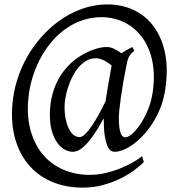

<svg xmlns="http://www.w3.org/2000/svg" viewBox="-20 -671 818 874"><path d="M566.9 -411.1 565.9 -410.2Q562.5 -403.3 560.1 -394Q557.6 -384.8 555.2 -371.1Q547.9 -335.9 541.5 -299.1Q535.2 -262.2 530.5 -229.5Q525.9 -196.8 523.4 -171.9Q521 -147 521 -136.2Q521 -108.4 523.4 -90.8Q525.9 -73.2 530 -63.2Q534.2 -53.2 539.6 -49.6Q544.9 -45.9 550.8 -45.9Q563 -45.9 581.8 -62Q600.6 -78.1 619.1 -106Q637.7 -133.8 653.1 -170.7Q668.5 -207.5 674.8 -249Q683.1 -304.2 679.2 -351.1Q675.3 -397.9 661.4 -436Q647.5 -474.1 625.2 -503.4Q603 -532.7 574.5 -552.5Q545.9 -572.3 512.5 -582.5Q479 -592.8 442.9 -592.8Q397.5 -592.8 357.2 -579.3Q316.9 -565.9 282.2 -542Q247.6 -518.1 219 -485.4Q190.4 -452.6 168.7 -414.1Q147 -375.5 132.6 -332.8Q118.2 -290 111.8 -246.1Q99.6 -157.2 116.5 -88.4Q133.3 -19.5 171.6 28.1Q210 75.7 266.1 100.3Q322.3 125 388.2 125Q424.8 125 460.9 116.5Q497.1 107.9 528.8 95Q560.5 82 585.9 67.4Q611.3 52.7 627 40L634.8 66.9Q616.2 85.4 588.1 106Q560.1 126.5 524.4 143.6Q488.8 160.6 446.5 171.9Q404.3 183.1 356.9 183.1Q275.9 183.1 211.4 154.3Q147 125.5 104.5 72Q62 18.6 44.4 -57.4Q26.9 -133.3 40 -227.1Q47.9 -281.7 67.6 -334.7Q87.4 -387.7 117.2 -434.6Q147 -481.4 185.8 -521.2Q224.6 -561 269.5 -589.8Q314.5 -618.7 365 -634.8Q415.5 -650.9 469.2 -650.9Q534.2 -650.9 588.4 -625.5Q642.6 -600.1 679.2 -551Q715.8 -502 731 -430.7Q746.1 -359.4 732.9 -268.1Q727.1 -225.6 713.1 -188Q699.2 -150.4 679.7 -118.4Q660.2 -86.4 637.2 -60.8Q614.3 -35.2 590.3 -17.1Q566.4 1 543.2 10.5Q520 20 501 20Q492.2 20 483.6 13.9Q475.1 7.8 468 -9Q460.9 -25.9 456.5 -55.4Q452.1 -85 452.1 -132.3Q439.9 -110.4 423.8 -83.7Q407.7 -57.1 389.4 -33.9Q371.1 -10.7 351.3 4.6Q331.5 20 311 20Q294.4 20 276.1 10.7Q257.8 1.5 242.4 -18.8Q227.1 -39.1 217 -71Q207 -103 207 -148.9Q207 -187.5 214.6 -224.4Q222.2 -261.2 238 -294.9Q253.9 -328.6 278.6 -358.2Q303.2 -387.7 337.9 -411.1Q351.1 -419.9 366.7 -428.2Q382.3 -436.5 399.2 -442.9Q416 -449.2 432.6 -453.1Q449.2 -457 464.8 -457Q484.4 -457 501.5 -447.8Q518.6 -438.5 533.2 -428.7Q544.4 -436.5 556.9 -443.6Q569.3 -450.7 582 -457L591.8 -439.9Q582 -432.1 576.2 -426Q570.3 -419.9 566.4 -411.1ZM460.4 -209.5Q463.9 -231.9 467.8 -256.3Q471.7 -280.8 475.8 -303.2Q480 -325.7 483.2 -344.2Q486.3 -362.8 488.3 -373Q481 -378.9 472.9 -384.5Q464.8 -390.1 455.6 -395Q446.3 -399.9 436.3 -402.8Q426.3 -405.8 415 -405.8Q392.6 -405.8 373.5 -394.8Q354.5 -383.8 338.9 -365.7Q323.2 -347.7 311 -324.5Q298.8 -301.3 290.8 -276.6Q282.7 -252 278.3 -228Q273.9 -204.1 273.9 -185.1Q273.9 -153.3 279.3 -127.9Q284.7 -102.5 293.7 -84.5Q302.7 -66.4 315.2 -56.6Q327.6 -46.9 341.8 -46.9Q354 -46.9 368.9 -61.8Q383.8 -76.7 399.4 -100.1Q415 -123.5 430.9 -152.3Q446.8 -181.2 460.4 -209.5Z"/></svg>

Font: Gentium Plus Eur
Style: Italic
Weight: 400
Italic angle: -8°
Designer: J. Victor Gaultney, Annie Olsen, Iska Routamaa, Becca Hirsbrunner
Foundry: SIL International
Version: Version 5.000